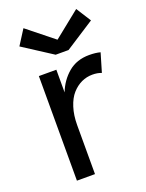

<svg xmlns="http://www.w3.org/2000/svg" viewBox="-143 -826 684 897"><g transform="rotate(-20 199.5 -377.5)"><path d="M389.2 -525.9 361.8 -433.1Q342.3 -440.9 316.9 -440.9Q288.1 -440.9 262.5 -429Q236.8 -417 215.8 -393.6Q194.8 -370.1 182.4 -331.3Q169.9 -292.5 169.9 -243.2V0H80.1V-520H167V-407.2Q188 -461.4 230 -496.8Q272 -532.2 334 -532.2Q366.2 -532.2 389.2 -525.9ZM88.9 -754.9 220.2 -649.9 351.1 -754.9 397.9 -681.2 252 -586.9H188L42 -681.2Z"/></g></svg>

Font: ABeeZee
Style: Regular
Weight: 400
Designer: Anja Meiners
Foundry: Anja Meiners
Version: Version 1.002